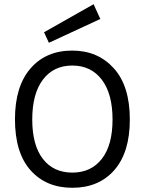

<svg xmlns="http://www.w3.org/2000/svg" viewBox="-20 -880 686 911"><path d="M323 -640Q198 -640 124.5 -555Q51 -470 51 -314Q51 -155 125 -72Q199 11 323 11Q449 11 522.5 -73Q596 -157 596 -313Q596 -472 520 -556Q444 -640 323 -640ZM183.5 -502Q234 -569 323 -569Q412 -569 463 -502Q514 -435 514 -313Q514 -191 463 -126Q412 -61 323 -61Q234 -61 183.5 -126Q133 -191 133 -313Q133 -435 183.5 -502ZM189 -727 424 -860 456 -790 212 -677Z"/></svg>

Font: Karla Neue
Style: Regular
Weight: 400
Designer: Jonathan Pinhorn
Foundry: PYRS Fontlab Ltd. / Made with FontLab
Version: Version 1.000;PS 001.001;hotconv 1.0.56